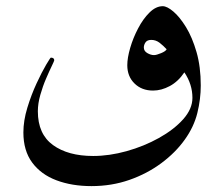

<svg xmlns="http://www.w3.org/2000/svg" viewBox="-20 -492 734 629"><path d="M637.7 -211.9Q637.7 -167.5 626.5 -121.8Q615.2 -76.2 585.4 -34.7Q555.2 7.8 508.5 42.5Q461.9 77.1 403.8 97.4Q345.7 117.7 279.8 117.7Q215.3 117.7 164.8 98.6Q114.3 79.6 85.4 40.5Q56.6 1.5 56.6 -58.1Q56.6 -96.7 69.6 -139.2Q82.5 -181.6 99.9 -219Q117.2 -256.3 131.1 -279.8Q145 -303.2 146.5 -303.2Q157.7 -303.2 157.7 -294.4Q157.7 -292.5 149.7 -275.9Q141.6 -259.3 130.9 -234.4Q120.1 -209.5 112.1 -181.2Q104 -152.8 104 -127.4Q104 -52.7 153.6 -16.8Q203.1 19 285.2 19Q337.9 19 394.8 3.2Q451.7 -12.7 500.7 -40Q549.8 -67.4 580.1 -101.3Q610.4 -135.3 610.4 -171.4Q610.4 -215.8 584 -254.9Q563.5 -224.6 536.1 -210Q508.8 -195.3 481.4 -195.3Q444.3 -195.3 420.7 -218.5Q397 -241.7 397 -278.3Q397 -302.2 406.5 -335Q416 -367.7 432.4 -398.9Q448.7 -430.2 469.7 -450.9Q490.7 -471.7 513.2 -471.7Q527.3 -471.7 548.1 -454.1Q568.8 -436.5 589.4 -403.1Q609.9 -369.6 623.8 -321.5Q637.7 -273.4 637.7 -211.9ZM525.9 -330.6Q515.6 -341.8 503.2 -351.6Q490.7 -361.3 475.6 -361.3Q462.4 -361.3 456.8 -353.3Q451.2 -345.2 451.2 -336.4Q451.2 -324.7 462.6 -318.1Q474.1 -311.5 484.4 -311.5Q492.7 -311.5 507.8 -317.9Q522.9 -324.2 525.9 -330.6Z"/></svg>

Font: Scheherazade New
Style: Regular
Weight: 400
Designer: SIL International
Foundry: SIL International
Version: Version 4.000